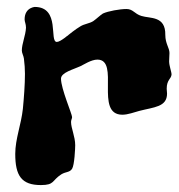

<svg xmlns="http://www.w3.org/2000/svg" viewBox="-20 -537 516 554"><path d="M475 -322C475 -330 468 -347 468 -360C468 -368 469 -377 469 -384C469 -399 457 -411 457 -436C458 -492 413 -483 388 -491C368 -497 364 -511 345 -511C326 -511 292 -505 277 -498C269 -493 259 -483 249 -476C238 -469 223 -468 212 -461C198 -453 176 -435 176 -435C176 -435 177 -435 178 -436C175 -434 174 -433 174 -433C174 -433 175 -434 175 -434C180 -439 155 -416 144 -416C121 -416 155 -517 80 -517C85 -517 51 -518 51 -481C51 -474 55 -468 55 -457C54 -435 43 -411 43 -391C43 -384 48 -376 49 -368C51 -352 52 -338 52 -324C52 -293 49 -254 46 -223C41 -177 24 -136 24 -93C24 -30 42 -3 98 -3C138 -3 129 -16 157 -34C170 -42 181 -39 188 -50C195 -61 197 -110 197 -118C197 -143 185 -167 185 -185C185 -191 188 -195 188 -199C188 -208 156 -281 156 -310C156 -328 193 -337 212 -346C221 -350 243 -365 261 -365C327 -365 252 -206 333 -206C349 -206 367 -213 382 -217C424 -228 462 -228 462 -267C462 -272 461 -276 461 -281C461 -307 474 -309 475 -322Z"/></svg>

Font: Freckle Face
Style: Regular
Weight: 400
Designer: Astigmatic (AOETI)
Foundry: Astigmatic (AOETI)
Version: Version 1.000